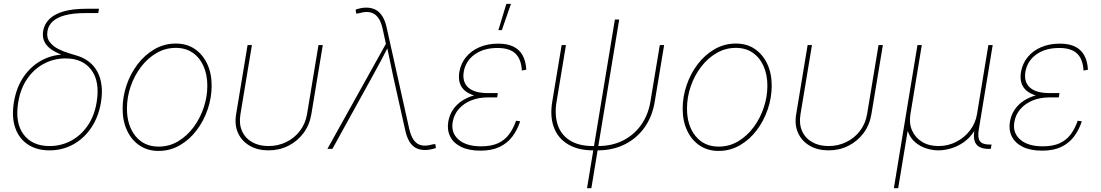

<svg xmlns="http://www.w3.org/2000/svg" viewBox="-20 -773 5718 997"><path d="M237.3 7.8Q170.9 7.8 124.8 -22.7Q78.6 -53.2 59.1 -109.4Q39.6 -165.5 52.2 -242.2Q64.9 -319.3 103 -374.8Q141.1 -430.2 197.3 -460.2Q253.4 -490.2 319.8 -490.2L369.6 -467.3Q331.1 -477.1 298.6 -489.5Q266.1 -502 243.2 -518.8Q220.2 -535.6 209.7 -558.8Q199.2 -582 204.1 -612.3Q210 -647.9 236.1 -673.8Q262.2 -699.7 309.8 -713.6Q357.4 -727.5 428.7 -727.5H494.1L490.2 -705.1H424.8Q359.9 -705.1 317.6 -693.6Q275.4 -682.1 253.4 -661.4Q231.4 -640.6 226.6 -612.3Q220.7 -578.1 238 -555.2Q255.4 -532.2 283.4 -518.3Q311.5 -504.4 339.8 -496.1Q368.2 -487.8 384.8 -482.4Q418.9 -471.2 444.8 -450.2Q470.7 -429.2 486.6 -398.9Q502.4 -368.7 507.3 -329.3Q512.2 -290 504.4 -242.2Q491.7 -165.5 453.6 -109.4Q415.5 -53.2 359.6 -22.7Q303.7 7.8 237.3 7.8ZM237.3 -14.6Q296.9 -14.6 348.1 -41.7Q399.4 -68.8 434.8 -119.9Q470.2 -170.9 481.9 -242.2Q499.5 -349.1 454.6 -409.4Q409.7 -469.7 320.3 -469.7Q260.7 -469.7 209 -442.6Q157.2 -415.5 121.8 -364.5Q86.4 -313.5 74.7 -242.2Q57.1 -135.3 102.3 -75Q147.5 -14.6 237.3 -14.6Z M803.2 10.7Q747.1 10.7 705.1 -17.3Q663.1 -45.4 639.9 -95Q616.7 -144.5 616.7 -208.5Q616.7 -270.5 637.2 -330.8Q657.7 -391.1 694.8 -439.7Q731.9 -488.3 782.5 -517.6Q833 -546.9 893.1 -546.9Q949.7 -546.9 991.2 -518.8Q1032.7 -490.7 1055.9 -441.4Q1079.1 -392.1 1079.1 -328.1Q1079.1 -266.1 1058.6 -205.8Q1038.1 -145.5 1001.2 -96.7Q964.4 -47.9 913.8 -18.6Q863.3 10.7 803.2 10.7ZM803.7 -11.7Q858.9 -11.7 905 -39.3Q951.2 -66.9 985.1 -112.5Q1019 -158.2 1037.8 -214.4Q1056.6 -270.5 1056.6 -327.1Q1056.6 -385.7 1036.6 -430.2Q1016.6 -474.6 980 -499.5Q943.4 -524.4 893.1 -524.4Q839.4 -524.4 793.5 -498Q747.6 -471.7 712.9 -426.5Q678.2 -381.3 658.7 -325Q639.2 -268.6 639.2 -209.5Q639.2 -121.1 683.6 -66.4Q728 -11.7 803.7 -11.7Z M1374 7.8Q1318.4 7.8 1277.1 -15.9Q1235.8 -39.6 1216.3 -81.8Q1196.8 -124 1206.1 -179.7L1265.6 -539.1H1288.1L1228.5 -179.7Q1220.2 -130.4 1236.6 -93Q1252.9 -55.7 1288.8 -35.2Q1324.7 -14.6 1374 -14.6Q1423.8 -14.6 1466.1 -35.2Q1508.3 -55.7 1537.1 -93Q1565.9 -130.4 1574.2 -179.7L1633.8 -539.1H1656.2L1596.7 -179.7Q1587.4 -124 1555.9 -81.8Q1524.4 -39.6 1477.3 -15.9Q1430.2 7.8 1374 7.8Z M1680.2 0 1983.9 -545.4 1967.3 -621.6Q1959 -660.6 1942.9 -682.1Q1926.8 -703.6 1902.3 -709Q1877.9 -714.4 1844.2 -704.1L1829.6 -702.6L1826.7 -723.1Q1842.8 -728.5 1855.5 -731Q1868.2 -733.4 1881.8 -733.4Q1909.7 -733.4 1930.4 -722.4Q1951.2 -711.4 1965.6 -688.5Q1980 -665.5 1987.8 -629.9L2104.5 -106Q2113.3 -66.9 2128.7 -45.4Q2144 -23.9 2168.2 -18.6Q2192.4 -13.2 2226.6 -23.4L2240.2 -24.9L2243.7 -4.4Q2227.5 1 2213.9 3.4Q2200.2 5.9 2186.5 5.9Q2158.7 5.9 2138.7 -5.1Q2118.7 -16.1 2105.2 -39.1Q2091.8 -62 2084 -97.7L2022 -375Q2013.7 -414.1 2005.9 -452.6Q1998 -491.2 1989.7 -529.8H1995.6Q1976.1 -491.2 1955.3 -452.6Q1934.6 -414.1 1913.1 -375L1706.1 0Z M2475.1 9.3Q2415 9.3 2375.2 -10Q2335.4 -29.3 2318.1 -63.2Q2300.8 -97.2 2307.6 -140.1Q2313.5 -175.8 2332.3 -203.6Q2351.1 -231.4 2380.6 -250.5Q2410.2 -269.5 2447.5 -279.3Q2484.9 -289.1 2527.8 -289.1H2564.9L2561.5 -267.1H2510.7Q2466.3 -267.1 2427.7 -252Q2389.2 -236.8 2363.3 -208Q2337.4 -179.2 2330.6 -138.7Q2321.3 -83 2361.3 -48.1Q2401.4 -13.2 2478.5 -13.2Q2531.2 -13.2 2566.2 -29.3Q2601.1 -45.4 2623.3 -75.2Q2645.5 -105 2659.7 -146L2681.2 -143.1Q2666 -97.2 2639.9 -63Q2613.8 -28.8 2573.5 -9.8Q2533.2 9.3 2475.1 9.3ZM2523.4 -267.6Q2479.5 -267.6 2447.3 -276.1Q2415 -284.7 2395 -301.3Q2375 -317.9 2367.4 -342.5Q2359.9 -367.2 2365.2 -399.4Q2373 -443.8 2400.1 -476.8Q2427.2 -509.8 2470 -528.1Q2512.7 -546.4 2566.9 -546.4Q2615.2 -546.4 2646.5 -530.8Q2677.7 -515.1 2694.1 -485.1Q2710.4 -455.1 2712.9 -411.1L2689.9 -406.7Q2686.5 -466.3 2656.2 -495.1Q2626 -523.9 2563.5 -523.9Q2491.7 -523.9 2445.1 -490.5Q2398.4 -457 2388.2 -400.9Q2379.4 -347.7 2411.4 -318.6Q2443.4 -289.6 2514.2 -289.6H2564.9L2561.5 -267.6ZM2567.9 -616.7 2609.4 -752.9H2633.3L2585.9 -616.7Z M3060.5 7.8Q2982.4 7.8 2930.2 -23.2Q2877.9 -54.2 2856.4 -110.8Q2835 -167.5 2847.7 -245.1L2896.5 -539.1H2918.9L2870.1 -245.1Q2858.9 -177.7 2875.7 -125.7Q2892.6 -73.7 2938.7 -44.2Q2984.9 -14.6 3060.5 -14.6H3083Q3159.2 -14.6 3216.6 -44.2Q3273.9 -73.7 3310.1 -125.7Q3346.2 -177.7 3357.4 -245.1L3406.2 -539.1H3428.7L3379.9 -245.1Q3367.2 -167.5 3326.7 -110.8Q3286.1 -54.2 3223.9 -23.2Q3161.6 7.8 3083 7.8ZM3028.3 204.1 3172.9 -671.4H3195.3L3050.8 204.1Z M3711.4 10.7Q3655.3 10.7 3613.3 -17.3Q3571.3 -45.4 3548.1 -95Q3524.9 -144.5 3524.9 -208.5Q3524.9 -270.5 3545.4 -330.8Q3565.9 -391.1 3603 -439.7Q3640.1 -488.3 3690.7 -517.6Q3741.2 -546.9 3801.3 -546.9Q3857.9 -546.9 3899.4 -518.8Q3940.9 -490.7 3964.1 -441.4Q3987.3 -392.1 3987.3 -328.1Q3987.3 -266.1 3966.8 -205.8Q3946.3 -145.5 3909.4 -96.7Q3872.6 -47.9 3822 -18.6Q3771.5 10.7 3711.4 10.7ZM3711.9 -11.7Q3767.1 -11.7 3813.2 -39.3Q3859.4 -66.9 3893.3 -112.5Q3927.2 -158.2 3946 -214.4Q3964.8 -270.5 3964.8 -327.1Q3964.8 -385.7 3944.8 -430.2Q3924.8 -474.6 3888.2 -499.5Q3851.6 -524.4 3801.3 -524.4Q3747.6 -524.4 3701.7 -498Q3655.8 -471.7 3621.1 -426.5Q3586.4 -381.3 3566.9 -325Q3547.4 -268.6 3547.4 -209.5Q3547.4 -121.1 3591.8 -66.4Q3636.2 -11.7 3711.9 -11.7Z M4282.2 7.8Q4226.6 7.8 4185.3 -15.9Q4144 -39.6 4124.5 -81.8Q4105 -124 4114.3 -179.7L4173.8 -539.1H4196.3L4136.7 -179.7Q4128.4 -130.4 4144.8 -93Q4161.1 -55.7 4197 -35.2Q4232.9 -14.6 4282.2 -14.6Q4332 -14.6 4374.3 -35.2Q4416.5 -55.7 4445.3 -93Q4474.1 -130.4 4482.4 -179.7L4542 -539.1H4564.5L4504.9 -179.7Q4495.6 -124 4464.1 -81.8Q4432.6 -39.6 4385.5 -15.9Q4338.4 7.8 4282.2 7.8Z M4621.6 204.1 4744.1 -539.1H4766.6L4707.5 -179.7Q4699.7 -132.8 4716.1 -95.5Q4732.4 -58.1 4768.1 -36.4Q4803.7 -14.6 4853 -14.6Q4902.8 -14.6 4945.3 -36.4Q4987.8 -58.1 5016.6 -95.5Q5045.4 -132.8 5053.2 -179.7L5112.3 -539.1H5134.8L5062 -96.7Q5055.7 -56.6 5068.8 -39.6Q5082 -22.5 5117.2 -22.5H5128.9L5125 0H5113.3Q5068.4 0 5050 -23.4Q5031.7 -46.9 5039.6 -96.7L5053.2 -179.7H5070.8Q5062 -127.9 5038.8 -92Q5015.6 -56.2 4983.9 -34.2Q4952.1 -12.2 4917.7 -2.2Q4883.3 7.8 4853 7.8Q4822.8 7.8 4790.5 -2.2Q4758.3 -12.2 4732.4 -34.2Q4706.5 -56.2 4693.8 -92Q4681.2 -127.9 4689.9 -179.7H4707.5L4644 204.1Z M5391.6 9.3Q5331.5 9.3 5291.7 -10Q5252 -29.3 5234.6 -63.2Q5217.3 -97.2 5224.1 -140.1Q5230 -175.8 5248.8 -203.6Q5267.6 -231.4 5297.1 -250.5Q5326.7 -269.5 5364 -279.3Q5401.4 -289.1 5444.3 -289.1H5481.4L5478 -267.1H5427.2Q5382.8 -267.1 5344.2 -252Q5305.7 -236.8 5279.8 -208Q5253.9 -179.2 5247.1 -138.7Q5237.8 -83 5277.8 -48.1Q5317.9 -13.2 5395 -13.2Q5447.8 -13.2 5482.7 -29.3Q5517.6 -45.4 5539.8 -75.2Q5562 -105 5576.2 -146L5597.7 -143.1Q5582.5 -97.2 5556.4 -63Q5530.3 -28.8 5490 -9.8Q5449.7 9.3 5391.6 9.3ZM5439.9 -267.6Q5396 -267.6 5363.8 -276.1Q5331.5 -284.7 5311.5 -301.3Q5291.5 -317.9 5283.9 -342.5Q5276.4 -367.2 5281.7 -399.4Q5289.6 -443.8 5316.7 -476.8Q5343.8 -509.8 5386.5 -528.1Q5429.2 -546.4 5483.4 -546.4Q5531.7 -546.4 5563 -530.8Q5594.2 -515.1 5610.6 -485.1Q5627 -455.1 5629.4 -411.1L5606.4 -406.7Q5603 -466.3 5572.8 -495.1Q5542.5 -523.9 5480 -523.9Q5408.2 -523.9 5361.6 -490.5Q5314.9 -457 5304.7 -400.9Q5295.9 -347.7 5327.9 -318.6Q5359.9 -289.6 5430.7 -289.6H5481.4L5478 -267.6Z"/></svg>

Font: Inter 18pt Thin
Style: Italic
Weight: 250
Italic angle: -9.3988°
Version: Version 4.001;git-66647c0bb